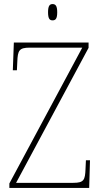

<svg xmlns="http://www.w3.org/2000/svg" viewBox="-20 -923 499 943"><path d="M238 -823C253 -823 261 -831 261 -863C261 -894 253 -903 238 -903C224 -903 216 -894 216 -863C216 -831 224 -823 238 -823ZM26 0H418L422 -136H402L400 -93C398 -39 392 -25 340 -25H59L415 -688V-714H48L43 -578H63L65 -620C67 -675 74 -689 126 -689H384L26 -22Z"/></svg>

Font: Noto Serif Sinhala SemiCondensed Thin
Style: Regular
Weight: 100
Width: 4
Designer: Jelle Bosma - Monotype Design Team
Foundry: Monotype Imaging Inc.
Version: Version 2.007